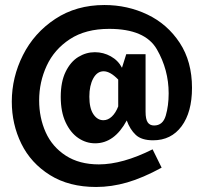

<svg xmlns="http://www.w3.org/2000/svg" viewBox="-20 -729 811 765"><path d="M27 -324Q27 -421 71.5 -509.5Q116 -598 200 -653.5Q284 -709 396 -709Q488 -709 567.5 -671Q647 -633 696 -558.5Q745 -484 745 -379Q745 -282 703.5 -226Q662 -170 590 -170Q544 -170 521 -191.5Q498 -213 485 -249Q436 -158 359 -158Q323 -158 292 -179Q261 -200 241.5 -241.5Q222 -283 222 -343Q222 -403 241.5 -443Q261 -483 292 -502Q323 -521 358 -521Q392 -521 421.5 -504.5Q451 -488 466 -459L483 -513H560V-284Q560 -254 568.5 -241.5Q577 -229 594 -229Q629 -229 640.5 -268.5Q652 -308 652 -357Q652 -451 605 -532.5Q558 -614 415 -614Q321 -614 258.5 -573Q196 -532 166 -467Q136 -402 136 -329Q136 -260 162 -202Q188 -144 242 -109Q296 -74 374 -74Q468 -74 588 -134L624 -61Q549 -20 486.5 -2Q424 16 363 16Q255 16 179 -31.5Q103 -79 65 -156.5Q27 -234 27 -324ZM451 -305V-412Q419 -445 393 -445Q367 -445 351.5 -416.5Q336 -388 336 -344Q336 -298 352 -274Q368 -250 392 -250Q410 -250 425.5 -264.5Q441 -279 451 -305Z"/></svg>

Font: Francois One
Style: Regular
Weight: 400
Designer: Vernon Adams
Foundry: Vernon Adams
Version: Version 2.000